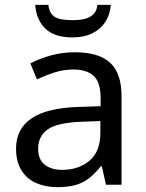

<svg xmlns="http://www.w3.org/2000/svg" viewBox="-20 -760 601 790"><path d="M288 -545Q386 -545 433 -502Q480 -459 480 -365V0H416L399 -76H395Q372 -47 347.5 -27.5Q323 -8 291.5 1Q260 10 215 10Q167 10 128.5 -7Q90 -24 68 -59.5Q46 -95 46 -149Q46 -229 109 -272.5Q172 -316 303 -320L394 -323V-355Q394 -422 365 -448Q336 -474 283 -474Q241 -474 203 -461.5Q165 -449 132 -433L105 -499Q140 -518 188 -531.5Q236 -545 288 -545ZM314 -259Q214 -255 175.5 -227Q137 -199 137 -148Q137 -103 164.5 -82Q192 -61 235 -61Q303 -61 348 -98.5Q393 -136 393 -214V-262ZM436 -740Q433 -700 413.5 -670Q394 -640 360 -623Q326 -606 278 -606Q204 -606 166.5 -642.5Q129 -679 125 -740H179Q182 -713 194.5 -699.5Q207 -686 228.5 -681.5Q250 -677 280 -677Q306 -677 327.5 -682Q349 -687 363.5 -700.5Q378 -714 381 -740Z"/></svg>

Font: Noto Sans Gurmukhi
Style: Regular
Weight: 400
Designer: Jelle Bosma - Monotype Design Team
Foundry: Monotype Imaging Inc.
Version: Version 2.003